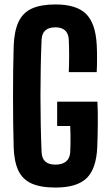

<svg xmlns="http://www.w3.org/2000/svg" viewBox="-20 -829 490 858"><path d="M228.1 9.1Q161.2 9.1 120.9 -9.1Q80.6 -27.3 61.9 -67Q43.2 -106.7 41.1 -171.1Q39.6 -221.1 38.9 -279.3Q38.2 -337.5 38.2 -398Q38.2 -458.4 38.9 -516Q39.6 -573.7 41.1 -622.6Q43.6 -690.3 62.8 -731.3Q82 -772.4 122.2 -790.7Q162.3 -809.1 227.8 -809.1Q321.1 -809.1 363.9 -767.6Q406.7 -726 412.2 -629.8Q413.7 -602.1 413.7 -568.6Q413.7 -535 412.2 -506.8H287.4Q288.9 -538.6 288.9 -579.8Q288.9 -621 287.4 -652.3Q285.9 -679.3 270.8 -693.1Q255.7 -706.9 227.8 -706.9Q197.8 -706.9 182.5 -693.1Q167.3 -679.3 165.9 -652.3Q163.3 -593.9 162.1 -530Q160.8 -466.1 160.8 -400.4Q160.8 -334.8 162.1 -271Q163.3 -207.1 165.9 -148.5Q167.1 -121.2 182.4 -107.2Q197.6 -93.3 228.1 -93.3Q258 -93.3 275 -107.2Q292.1 -121.2 293.8 -148.5Q294.7 -164.7 295 -186Q295.2 -207.3 295 -228.6Q294.7 -249.9 293.8 -266H235.4V-374.7H415.4Q417.5 -331.4 417.1 -277.9Q416.7 -224.3 414.6 -171.1Q410.3 -74.5 367 -32.7Q323.7 9.1 228.1 9.1Z"/></svg>

Font: Big Shoulders Display SC Thin
Style: Regular
Weight: 100
Designer: Patric King
Foundry: XO Type Co
Version: Version 2.002